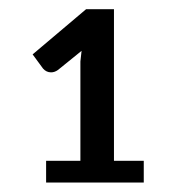

<svg xmlns="http://www.w3.org/2000/svg" viewBox="-20 -836 374 406"><path d="M284 -450H77.5V-496H150V-706L152.5 -728.5L102.5 -688Q95.5 -683 88 -683Q78 -683 71 -691L49 -721L162 -816.5H221V-496H284Z"/></svg>

Font: Verano Sans Medium
Style: Regular
Weight: 500
Designer: Lukasz Dziedzic with Adam Twardoch and Botio Nikoltchev
Foundry: tyPoland Lukasz Dziedzic
Version: Version 3.001;December 28, 2019;FontCreator 12.0.0.2547 64-b